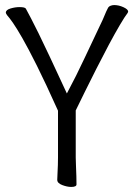

<svg xmlns="http://www.w3.org/2000/svg" viewBox="-20 -729 540 758"><path d="M209 -292Q160 -401 125.5 -470Q91 -539 68 -579Q45 -619 31 -639Q17 -659 8 -669Q3 -676 3 -679Q3 -690 21.5 -695.5Q40 -701 57 -701Q78 -701 82 -695Q91 -678 103 -655.5Q115 -633 132.5 -597Q150 -561 177 -504Q204 -447 244 -360Q282 -431 315 -502Q348 -573 376 -631Q386 -651 392.5 -667.5Q399 -684 407 -699Q410 -704 417 -706.5Q424 -709 431 -709Q449 -709 467.5 -700.5Q486 -692 486 -683Q486 -682 484 -678Q473 -664 453 -630Q433 -596 409 -551Q385 -506 360.5 -457.5Q336 -409 314.5 -365.5Q293 -322 279 -293V-107Q279 -95 280 -74Q281 -53 281.5 -33Q282 -13 282 -1Q282 9 261 9Q245 9 225.5 1.5Q206 -6 206 -19Q206 -27 207 -43.5Q208 -60 208.5 -78Q209 -96 209 -108Z"/></svg>

Font: Moon Stars Kai HW
Style: Regular
Weight: 400
Designer: GuiWonder
Version: Version 1.101